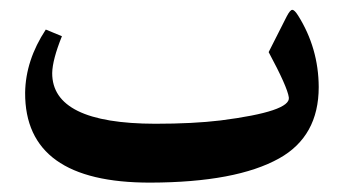

<svg xmlns="http://www.w3.org/2000/svg" viewBox="-20 -344 709 395"><path d="M299.3 -89.4Q377.4 -89.4 433.6 -96.2Q578.6 -114.7 574.2 -143.6Q571.3 -165 532.7 -236.8L569.8 -310.1Q577.1 -324.2 581.5 -323.7Q585.9 -323.7 593.3 -312Q635.3 -245.1 635.7 -165Q635.7 -63.5 554.2 -18.1Q465.8 31.2 289.6 31.7Q30.8 32.2 31.7 -153.3Q32.7 -220.2 74.2 -283.2L107.4 -269.5Q87.9 -221.2 87.4 -193.8Q86.9 -89.8 299.3 -89.4Z"/></svg>

Font: Parastoo Print
Style: Print-Bold
Weight: 700
Foundry: Saber Rastikerdar (saber.rastikerdar@gmail.com)
Version: Version 1.0.0-alpha3